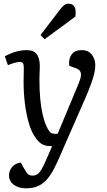

<svg xmlns="http://www.w3.org/2000/svg" viewBox="-20 -793 578 1042"><path d="M304 57Q289 92 273 123Q257 154 237 178Q217 202 189 215.5Q161 229 121 229Q82 229 55.5 210Q29 191 29 159Q29 133 46 113Q63 93 93 89L108 117Q117 132 123 141.5Q129 151 136.5 155.5Q144 160 156 160Q172 160 183.5 152Q195 144 206.5 124Q218 104 233 69L263 0H254Q222 0 202 -14.5Q182 -29 164 -59Q147 -87 134.5 -131.5Q122 -176 115 -232.5Q108 -289 108 -353Q108 -364 108.5 -377.5Q109 -391 109 -405Q109 -419 109 -429Q109 -445 103.5 -451Q98 -457 87 -457Q76 -457 55.5 -451Q35 -445 23 -439L6 -488Q17 -494 36 -502Q55 -510 78 -515.5Q101 -521 124 -521Q164 -521 180 -498Q196 -475 196 -435Q196 -424 195.5 -412Q195 -400 194.5 -387.5Q194 -375 194 -360Q194 -302 198.5 -255Q203 -208 211.5 -171.5Q220 -135 232 -108Q240 -91 246.5 -82Q253 -73 260.5 -70Q268 -67 277 -67H293L406 -338Q417 -364 419 -380.5Q421 -397 414.5 -407Q408 -417 391 -423L356 -436Q351 -473 368.5 -497Q386 -521 423 -521Q448 -521 464 -510Q480 -499 488.5 -480Q497 -461 497 -437Q497 -422 493.5 -403.5Q490 -385 482 -360.5Q474 -336 461 -303Q448 -270 428 -226ZM308 -744Q320 -759 329.5 -766Q339 -773 353 -773Q375 -773 384.5 -755.5Q394 -738 389 -703L222 -580L200 -603Z"/></svg>

Font: Literata
Style: Italic
Weight: 400
Italic angle: -2°
Designer: Latin by Veronika Burian and Jose Scaglione. Greek by Irene Vlachou. Cyrillic by Vera Evstafieva
Foundry: TypeTogether
Version: Version 3.103;gftools[0.9.29]